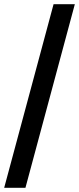

<svg xmlns="http://www.w3.org/2000/svg" viewBox="-20 -795 379 921"><path d="M0 106H102L339 -775H237Z"/></svg>

Font: Glegoo
Style: Bold
Weight: 700
Version: Version 2.0.1; ttfautohint (v0.9) -r 48 -G 60